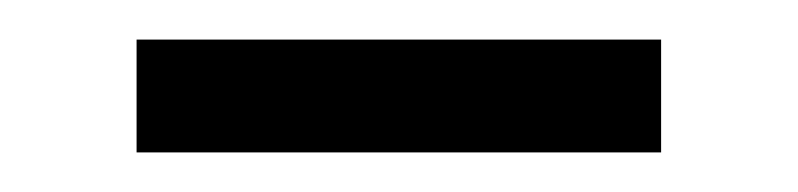

<svg xmlns="http://www.w3.org/2000/svg" viewBox="-20 -594 403 97"><path d="M49 -517V-574H314V-517Z"/></svg>

Font: EauTestInfant Medium
Style: Regular
Weight: 500
Designer: Christian Thalmann (Catharsis Fonts)
Version: Version 0.001;PS 000.001;hotconv 1.0.88;makeotf.lib2.5.64775